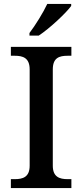

<svg xmlns="http://www.w3.org/2000/svg" viewBox="-20 -951 416 971"><path d="M129 -784V-771H176C231 -807 315 -886 340 -921V-931H219C198 -886 158 -822 129 -784ZM35 0H341V-45H322C281 -45 247 -56 247 -113V-600C247 -659 280 -669 322 -669H341V-714H35V-669H55C95 -669 130 -659 130 -600V-113C130 -55 95 -45 55 -45H35Z"/></svg>

Font: Noto Serif Myanmar Medium
Style: Regular
Weight: 500
Designer: Ben Mitchell and the Monotype Design Team
Foundry: Monotype Imaging Inc.
Version: Version 2.106